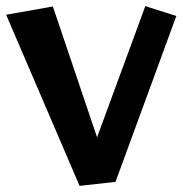

<svg xmlns="http://www.w3.org/2000/svg" viewBox="-21 -592 596 625"><path d="M238 13 -1 -544 151 -571 295 -145 452 -572 553 -540 355 0Z"/></svg>

Font: RocknRoll One
Style: Regular
Weight: 400
Designer: Fontworks Inc.
Foundry: Fontworks Inc.
Version: Version 1.100